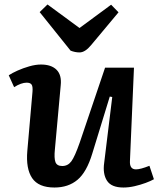

<svg xmlns="http://www.w3.org/2000/svg" viewBox="-20 -823 717 857"><path d="M19 -487Q34 -497 58.5 -508Q83 -519 111 -527Q139 -535 163 -535Q209 -535 232.5 -511.5Q256 -488 251 -442L225 -156Q221 -117 227.5 -99.5Q234 -82 258 -82Q283 -82 298.5 -103Q314 -124 336 -187L449 -521H578L560 -104Q558 -67 587 -67Q607 -67 647 -83L667 -23Q653 -15 630 -6.5Q607 2 581 8Q555 14 531 14Q477 14 457.5 -16.5Q438 -47 445 -96L481 -390L470 -392L392 -138Q367 -55 326 -20.5Q285 14 223 14Q152 14 123.5 -28Q95 -70 102 -150L125 -413Q127 -437 121 -445.5Q115 -454 99 -454Q75 -454 43 -434ZM157 -769 192 -803 335 -698 476 -802 509 -768 387 -622Q360 -589 335 -589Q315 -589 295 -597Z"/></svg>

Font: Literata 7pt SemiBold
Style: Italic
Weight: 600
Italic angle: -2°
Designer: Latin by Veronika Burian and Jose Scaglione. Greek by Irene Vlachou. Cyrillic by Vera Evstafieva
Foundry: TypeTogether
Version: Version 3.002